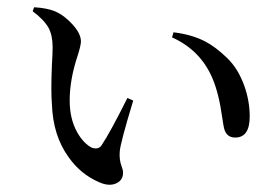

<svg xmlns="http://www.w3.org/2000/svg" viewBox="-20 -516 742 529"><path d="M253 -14Q202 -36 169 -83Q126 -142 123 -229Q120 -265 123 -336Q125 -371 125 -386Q125 -418 114 -439Q101 -462 70 -485L74 -496Q109 -494 131 -485Q157 -474 180 -448.5Q203 -423 203 -402Q203 -391 194 -363Q172 -297 172 -239Q172 -188 193 -151Q210 -121 233 -109Q252 -103 260 -116Q283 -150 331 -246L347 -239Q346 -237 345 -232Q312 -123 310 -99.5Q308 -76 315 -58Q319 -48 319 -40Q319 -19 299.5 -10.5Q280 -2 253 -14ZM628 -137Q603 -137 597 -164Q595 -173 592 -194Q583 -259 565 -301Q532 -378 454 -413L458 -427Q508 -421 545 -402Q574 -387 606 -356Q636 -327 653 -280Q668 -238 668 -195Q668 -137 628 -137Z"/></svg>

Font: GenRyuMin TW M
Style: Regular
Weight: 500
Version: Version 1.501;PS 1;hotconv 16.6.51;makeotf.lib2.5.65220